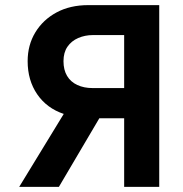

<svg xmlns="http://www.w3.org/2000/svg" viewBox="-20 -730 716 750"><path d="M55 0 229 -285Q163 -307 125.5 -361.5Q88 -416 88 -491Q88 -554 118 -603.5Q148 -653 201 -681.5Q254 -710 325 -710H602V0H465V-268H393Q387 -268 380.5 -268Q374 -268 368 -268L210 0ZM465 -386V-593H343Q312 -593 285.5 -581.5Q259 -570 243.5 -547.5Q228 -525 228 -491Q228 -457 242 -433.5Q256 -410 282 -398Q308 -386 341 -386Z"/></svg>

Font: YasnoRaleway
Style: Bold
Weight: 700
Designer: Matt McInerney, Pablo Impallari, Rodrigo Fuenzalida
Foundry: Matt McInerney, Pablo Impallari, Rodrigo Fuenzalida
Version: Version 4.026